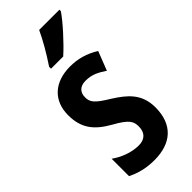

<svg xmlns="http://www.w3.org/2000/svg" viewBox="-250 -807 858 858"><g transform="rotate(-45 178.5 -378.0)"><path d="M336 -757V-766H208C187 -721 159 -672 123 -618V-606H200C245 -646 310 -718 336 -757ZM331 -154C331 -240 281 -281 218 -321C152 -361 140 -377 140 -408C140 -440 159 -459 194 -459C235 -459 261 -444 293 -423L328 -513C283 -541 239 -553 190 -553C91 -553 30 -497 30 -405C30 -322 67 -277 139 -236C210 -197 218 -177 218 -146C218 -108 197 -86 158 -86C111 -86 63 -106 30 -130V-20C68 -1 110 10 161 10C266 10 331 -44 331 -154Z"/></g></svg>

Font: Noto Sans Gurmukhi UI ExtraCondensed SemiBold
Style: Regular
Weight: 600
Width: 2
Designer: Jelle Bosma - Monotype Design Team
Foundry: Monotype Imaging Inc.
Version: Version 2.004